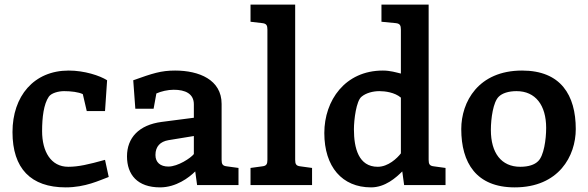

<svg xmlns="http://www.w3.org/2000/svg" viewBox="-20 -800 2543 830"><path d="M434 -109C362 -89 319 -79 275 -79C200 -79 162 -145 162 -233C162 -293 169 -350 191 -382C202 -398 233 -406 257 -406C287 -406 320 -402 338 -393L355 -320H434L443 -453C412 -473 345 -495 277 -495C126 -495 34 -384 34 -229C34 -72 113 10 264 10C349 10 409 -20 450 -35Z M938 -351C938 -455 841 -495 737 -495C676 -495 640 -483 556 -453L565 -330H644L656 -396C676 -405 705 -412 731 -412C781 -412 818 -395 818 -349V-291L679 -273C580 -260 529 -204 529 -124C529 -45 574 10 672 10C741 10 797 -32 824 -59L832 0H1011V-74L960 -81C942 -83 938 -91 938 -109ZM818 -212V-134C805 -117 749 -80 708 -80C673 -80 652 -98 652 -130C652 -167 673 -188 708 -194Z M1256 -780H1063V-706L1114 -700C1132 -698 1136 -690 1136 -672V-109C1136 -91 1132 -83 1114 -81L1063 -74V0H1329V-74L1278 -81C1260 -83 1256 -91 1256 -109Z M1713 -137C1697 -116 1658 -79 1613 -79C1530 -79 1510 -160 1510 -241C1510 -282 1520 -364 1543 -382C1562 -398 1592 -406 1620 -406C1644 -406 1686 -401 1713 -378ZM1629 -780V-706L1691 -700C1709 -698 1713 -690 1713 -672V-482C1692 -487 1667 -495 1635 -495C1472 -495 1382 -366 1382 -225C1382 -79 1459 10 1584 10C1645 10 1692 -32 1719 -59L1727 0H1906V-74L1855 -81C1837 -83 1833 -91 1833 -109V-780Z M2469 -242C2469 -389 2404 -495 2237 -495C2047 -495 1974 -359 1974 -242C1974 -96 2039 10 2205 10C2396 10 2469 -126 2469 -242ZM2213 -406C2295 -406 2341 -345 2341 -247C2341 -197 2331 -126 2306 -103C2291 -88 2265 -79 2229 -79C2147 -79 2102 -139 2102 -238C2102 -288 2112 -359 2136 -382C2151 -397 2178 -406 2213 -406Z"/></svg>

Font: Enriqueta
Style: Bold
Weight: 700
Designer: Viviana Monsalve, Gustavo Ibarra
Foundry: Viviana Monsalve, Gustavo Ibarra
Version: Version 1.002